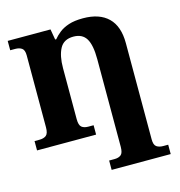

<svg xmlns="http://www.w3.org/2000/svg" viewBox="-135 -849 1135 1209"><g transform="rotate(-15 432.5 -244.5)"><path d="M443 240V179H478Q505 179 520.5 166.5Q536 154 536 114V-457Q536 -549 510.5 -591Q485 -633 427 -633Q364 -633 338.5 -585.5Q313 -538 313 -458V-126Q313 -86 328.5 -73.5Q344 -61 371 -61H406V0H21V-61H54Q81 -61 97 -73.5Q113 -86 113 -126V-595Q113 -630 96.5 -641.5Q80 -653 54 -653H21V-714H300L312 -645H319Q335 -665 359.5 -684.5Q384 -704 421.5 -716.5Q459 -729 515 -729Q622 -729 679 -673.5Q736 -618 736 -508V120Q736 156 752.5 167.5Q769 179 795 179H828V240Z"/></g></svg>

Font: Noto Serif Black
Style: Regular
Weight: 900
Designer: Monotype Design Team
Foundry: Monotype Imaging Inc.
Version: Version 2.014; ttfautohint (v1.8.4.7-5d5b)